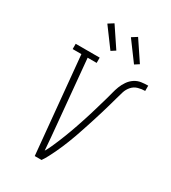

<svg xmlns="http://www.w3.org/2000/svg" viewBox="-228 -1083 1069 1199"><g transform="rotate(30 306.5 -483.5)"><path d="M219 0 153 -697H90V-735H263V-697H198L240 -245Q244 -199 248.5 -152.5Q253 -106 256 -60Q269 -82 279.5 -105.5Q290 -129 300 -152.5Q310 -176 319 -199.5Q328 -223 337 -247Q346 -271 354 -295Q362 -319 370 -343Q378 -367 385.5 -391Q393 -415 400 -439Q407 -463 414 -487Q421 -511 428 -535Q435 -559 441 -583.5Q447 -608 456 -631.5Q465 -655 480 -677Q495 -699 517 -713.5Q539 -728 564 -731.5Q589 -735 613 -735V-697Q589 -697 563.5 -690Q538 -683 520.5 -663Q503 -643 495.5 -618.5Q488 -594 481.5 -570Q475 -546 468 -521.5Q461 -497 454 -473Q447 -449 439.5 -425Q432 -401 424.5 -377Q417 -353 409 -329Q401 -305 393 -281Q385 -257 376.5 -233Q368 -209 358.5 -185Q349 -161 339 -137.5Q329 -114 318 -91Q307 -68 295 -45Q283 -22 268 0ZM470 -805 368 -943 406 -967 501 -825ZM300 -805 198 -943 236 -967 331 -825Z"/></g></svg>

Font: Iosevka Etoile XLtObl
Style: Regular
Weight: 200
Italic angle: -9°
Designer: Belleve Invis
Foundry: Belleve Invis
Version: Version 15.5.2; ttfautohint (v1.8.4)